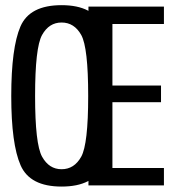

<svg xmlns="http://www.w3.org/2000/svg" viewBox="-20 -700 672 725"><path d="M212.5 4.5Q333 4.5 368 -75.8Q403 -156 403 -337.5Q403 -518.5 368 -599.5Q333 -680.5 212.5 -680.5Q92 -680.5 57.2 -600Q22.5 -519.5 22.5 -337.5Q22.5 -156 57.8 -75.8Q93 4.5 212.5 4.5ZM212.5 -61Q165 -61 138.8 -108.5Q112.5 -156 112.5 -337.5Q112.5 -520.5 138.8 -567.8Q165 -615 212.5 -615Q260.5 -615 286.8 -567.8Q313 -520.5 313 -337.5Q313 -156 286.8 -108.5Q260.5 -61 212.5 -61ZM314 0H599V-65.5H404.5V-314H588V-377H404.5V-609.5H599V-675H314Z"/></svg>

Font: Anybody Condensed
Style: Regular
Weight: 400
Width: 3
Designer: Tyler Finck
Foundry: Etcetera Type Company
Version: Version 1.113;gftools[0.9.25]